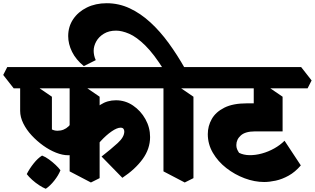

<svg xmlns="http://www.w3.org/2000/svg" viewBox="-85 -1086 1953 1191"><path d="M338 -123Q303 -123 262.5 -139Q222 -155 183 -183Q144 -211 111.5 -246Q79 -281 59.5 -320.5Q40 -360 40 -398V-599L117 -568L237 -486V-283Q245 -279 253.5 -277Q262 -275 272 -275Q312 -275 340.5 -302.5Q369 -330 382 -373L485 -216Q467 -189 444 -168Q421 -147 394.5 -135Q368 -123 338 -123ZM479 46 347 -23V-599L413 -568L533 -486V19ZM674 17 545 -115Q604 -161 645 -198.5Q686 -236 686 -270Q686 -281 680.5 -287.5Q675 -294 663 -294Q641 -294 607.5 -271Q574 -248 540 -211Q506 -174 480 -133L402 -272Q429 -322 462.5 -365.5Q496 -409 538.5 -436.5Q581 -464 634 -464Q692 -464 740 -431.5Q788 -399 817 -347Q846 -295 846 -236Q846 -163 800 -99.5Q754 -36 674 17ZM0 -538 -65 -621 -40 -670H869L934 -587L909 -538ZM199 85Q181 78 158 63Q135 48 114.5 29.5Q94 11 81 -6Q98 -40 124 -72.5Q150 -105 176 -121Q197 -113 219 -97Q241 -81 260 -63Q279 -45 290 -30Q278 1 252 34Q226 67 199 85Z M933 -650Q870 -751 816 -804Q762 -857 716.5 -876.5Q671 -896 635 -896Q591 -896 559.5 -877Q528 -858 512 -829Q496 -800 496 -771Q496 -758 499 -743Q502 -728 509 -713L435 -676Q386 -716 362 -764.5Q338 -813 338 -862Q338 -921 369 -967Q400 -1013 454 -1039.5Q508 -1066 577 -1066Q652 -1066 719.5 -1034.5Q787 -1003 847.5 -947.5Q908 -892 961.5 -818.5Q1015 -745 1063 -660ZM1061 46 929 -23V-599L995 -568L1115 -486V19ZM869 -538 804 -621 829 -670H1185L1250 -587L1225 -538Z M1554 43Q1494 43 1432.5 20Q1371 -3 1319 -43.5Q1267 -84 1235.5 -138Q1204 -192 1204 -254Q1204 -304 1228.5 -347.5Q1253 -391 1306.5 -418Q1360 -445 1447 -445H1582L1668 -271H1497Q1437 -271 1409 -246Q1381 -221 1381 -186Q1381 -172 1385.5 -161Q1390 -150 1398 -138Q1426 -124 1463 -123.5Q1500 -123 1540 -134Q1580 -145 1616.5 -165.5Q1653 -186 1680 -213L1781 -60Q1746 -19 1705.5 3.5Q1665 26 1625.5 34.5Q1586 43 1554 43ZM1668 -271 1489 -313V-599L1548 -568L1668 -486ZM1185 -538 1120 -621 1145 -670H1783L1848 -587L1823 -538Z"/></svg>

Font: Eczar ExtraBold
Style: Regular
Weight: 800
Designer: Vaibhav Singh
Foundry: Rosetta Type Foundry
Version: Version 2.000